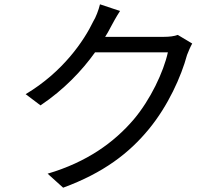

<svg xmlns="http://www.w3.org/2000/svg" viewBox="-20 -827 1040 891"><path d="M805 -665C789 -659 767 -656 740 -656H468C477 -670 485 -684 492 -698C502 -717 520 -750 537 -776L444 -807C438 -781 424 -745 413 -728C370 -638 272 -493 99 -390L168 -338C277 -411 361 -500 421 -584H759C739 -493 678 -364 600 -272C509 -166 384 -75 201 -21L273 44C461 -25 580 -117 671 -228C760 -336 821 -472 848 -572C854 -588 864 -611 872 -625Z"/></svg>

Font: Noto Sans Mono CJK JP Regular
Style: Regular
Weight: 400
Designer: Ryoko NISHIZUKA (kana & ideographs); Paul D. Hunt (Latin, Greek & Cyrillic); Wenlong ZHANG (bopomofo); Sandoll Communica
Foundry: Adobe Systems Incorporated
Version: Version 1.004;PS 1.004;hotconv 1.0.82;makeotf.lib2.5.63406